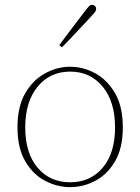

<svg xmlns="http://www.w3.org/2000/svg" viewBox="-20 -758 578 791"><path d="M269 13Q216 13 166 -13Q116 -39 84 -93.5Q52 -148 52 -233Q52 -319 84 -374Q116 -429 166 -456Q216 -483 269 -483Q323 -483 372.5 -456Q422 -429 454 -374Q486 -319 486 -233Q486 -148 454 -93.5Q422 -39 372.5 -13Q323 13 269 13ZM269 -7Q352 -7 403 -67Q454 -127 454 -233Q454 -339 403 -401Q352 -463 269 -463Q186 -463 135 -401Q84 -339 84 -233Q84 -127 135 -67Q186 -7 269 -7ZM224 -572Q252 -609 278.5 -644.5Q305 -680 326 -707Q339 -724 345.5 -731Q352 -738 359 -738Q366 -738 371 -733.5Q376 -729 376 -721Q376 -714 369 -705.5Q362 -697 347 -681Q325 -658 296 -626.5Q267 -595 235 -563Z"/></svg>

Font: Source Serif 4 ExtraLight
Style: Regular
Weight: 200
Designer: Frank Grießhammer
Foundry: Adobe
Version: Version 4.005;hotconv 1.1.0;makeotfexe 2.6.0